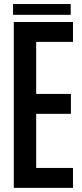

<svg xmlns="http://www.w3.org/2000/svg" viewBox="-20 -906 394 926"><path d="M46.5 0V-800H332V-704H154.5V-453H322V-357H154.5V-96H332V0ZM43 -886.5H321V-834.5H43Z"/></svg>

Font: Big Shoulders Display Thin
Style: Bold
Weight: 700
Version: Version 2.002